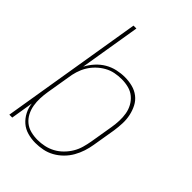

<svg xmlns="http://www.w3.org/2000/svg" viewBox="-218 -831 936 936"><g transform="rotate(45 250.0 -363.5)"><path d="M203 8Q175 8 148.5 0.5Q122 -7 102.5 -24Q83 -41 70.5 -65Q58 -89 55 -116L36 0H16L137 -735H157L105 -420Q118 -445 137.5 -466.5Q157 -488 181 -502Q205 -516 232 -522Q259 -528 285 -528Q312 -528 337.5 -521.5Q363 -515 383 -499.5Q403 -484 414.5 -461.5Q426 -439 431.5 -413.5Q437 -388 436 -361Q435 -334 431 -307L411 -187Q407 -162 399 -137.5Q391 -113 378 -90Q365 -67 345.5 -47.5Q326 -28 302.5 -15Q279 -2 253.5 3Q228 8 203 8ZM200 -10Q223 -10 246.5 -15Q270 -20 291.5 -31.5Q313 -43 331 -61Q349 -79 361.5 -100Q374 -121 380.5 -144Q387 -167 391 -190L411 -310Q415 -334 416 -358.5Q417 -383 413 -406Q409 -429 398 -449Q387 -469 369.5 -483.5Q352 -498 329 -504Q306 -510 281 -510Q258 -510 235 -505.5Q212 -501 190.5 -489Q169 -477 151 -459.5Q133 -442 120.5 -421Q108 -400 101 -377Q94 -354 91 -331L71 -211Q67 -187 66 -162.5Q65 -138 69 -115Q73 -92 83.5 -71.5Q94 -51 111.5 -36.5Q129 -22 152 -16Q175 -10 200 -10Z"/></g></svg>

Font: Iosevka Thin
Style: Italic
Weight: 100
Italic angle: -9°
Monospace: yes
Designer: Belleve Invis
Foundry: Belleve Invis
Version: Version 32.5.0; ttfautohint (v1.8.4)